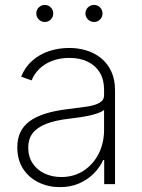

<svg xmlns="http://www.w3.org/2000/svg" viewBox="-20 -748 578 780"><path d="M223.6 12.2Q176.8 12.2 137.2 -6.8Q97.7 -25.9 74 -62Q50.3 -98.1 50.3 -149.9Q50.3 -184.1 62.5 -210.2Q74.7 -236.3 99.9 -255.1Q125 -273.9 164.6 -286.4Q204.1 -298.8 258.8 -305.2Q300.3 -310.1 332.8 -314.9Q365.2 -319.8 384 -330.3Q402.8 -340.8 402.8 -361.3V-383.8Q402.8 -423.8 386 -452.4Q369.1 -481 337.6 -496.8Q306.2 -512.7 262.2 -512.7Q223.1 -512.7 192.4 -501Q161.6 -489.3 140.4 -468.8Q119.1 -448.2 108.4 -421.4L65.9 -436.5Q82 -476.1 111.6 -502Q141.1 -527.8 179.9 -540.5Q218.8 -553.2 261.2 -553.2Q297.9 -553.2 331.3 -543Q364.7 -532.7 390.9 -511.5Q417 -490.2 432.1 -457.8Q447.3 -425.3 447.3 -380.9V0H403.3V-98.1H399.4Q385.3 -67.4 360.4 -42.5Q335.4 -17.6 301 -2.7Q266.6 12.2 223.6 12.2ZM229 -28.8Q279.8 -28.8 318.8 -54Q357.9 -79.1 380.4 -122.8Q402.8 -166.5 402.8 -221.2V-301.3Q394.5 -294.4 379.2 -288.8Q363.8 -283.2 344.5 -278.8Q325.2 -274.4 304.2 -271.5Q283.2 -268.6 263.2 -266.1Q203.6 -259.3 166.5 -244.4Q129.4 -229.5 112.1 -206.1Q94.7 -182.6 94.7 -148.4Q94.7 -111.8 112.3 -85Q129.9 -58.1 160.4 -43.5Q190.9 -28.8 229 -28.8ZM362.3 -658.7Q347.7 -658.7 337.4 -668.9Q327.1 -679.2 327.1 -693.4Q327.1 -708 337.4 -718Q347.7 -728 362.3 -728Q376.5 -728 386.5 -717.8Q396.5 -707.5 396.5 -693.4Q396.5 -679.2 386.5 -668.9Q376.5 -658.7 362.3 -658.7ZM162.1 -658.7Q147.9 -658.7 137.7 -668.9Q127.4 -679.2 127.4 -693.4Q127.4 -708 137.7 -718Q147.9 -728 162.1 -728Q176.3 -728 186.3 -717.8Q196.3 -707.5 196.3 -693.4Q196.3 -679.2 186.3 -668.9Q176.3 -658.7 162.1 -658.7Z"/></svg>

Font: Inter ExtraLight
Style: Regular
Weight: 250
Designer: Rasmus Andersson
Foundry: rsms
Version: Version 4.001;git-66647c0bb